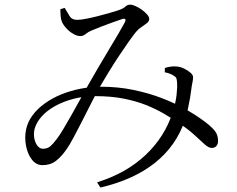

<svg xmlns="http://www.w3.org/2000/svg" viewBox="-20 -762 1040 843"><path d="M244.9 -721.5Q244.9 -708.5 246.1 -693Q247.3 -677.5 251.3 -667.6Q256.8 -653.9 270.3 -638.8Q283.7 -623.8 301 -613.7Q318.3 -603.5 332.5 -603.5Q345.2 -603.5 356.6 -613Q368.1 -622.4 380.6 -627.4Q399.7 -635.8 424.8 -645.3Q449.9 -654.7 474.7 -663.8Q499.6 -672.9 517.4 -678.7Q526.6 -681.3 530 -677.6Q533.3 -673.8 526.9 -661.8Q517.9 -644.7 498.6 -611.9Q479.3 -579.1 455.1 -539Q430.9 -498.8 407.4 -458.6Q383.9 -418.4 365.9 -386.4Q350.4 -359 331.9 -325.3Q313.3 -291.5 294.3 -257.9Q275.2 -224.3 258.5 -196.1Q241.9 -168 229.9 -152.6Q213.6 -130.7 200.8 -119.7Q187.9 -108.8 168.1 -108.8Q155 -108.8 144.6 -121.8Q134.2 -134.9 130.5 -155.4Q126.9 -175.8 132.1 -196.6Q140 -225.1 163.2 -250.9Q186.4 -276.8 222.4 -296.7Q258.3 -316.5 303.3 -328.2Q348.2 -339.9 398.9 -339.9Q466.9 -339.9 521.9 -329.2Q576.9 -318.4 620.2 -301.2Q663.5 -283.9 697.6 -264.1Q731.6 -244.4 758.4 -226.3Q805.3 -195.7 833.2 -169.8Q861.1 -143.8 878.6 -128.2Q896.1 -112.5 909.4 -112.5Q923.1 -112.5 930.1 -120.9Q937.1 -129.3 937.3 -141Q937.5 -157.7 932.5 -171.1Q927.5 -184.5 913 -198.8Q899.4 -212.8 879.4 -227.7Q859.5 -242.6 834 -259Q808.5 -275.4 777.6 -291.9Q739.9 -312.3 685.5 -333Q631.1 -353.7 564.6 -367.4Q498.1 -381.2 423.6 -381.2Q378.7 -381.2 334.3 -372.6Q289.8 -364 249.8 -347.8Q209.7 -331.6 176.9 -308Q144.1 -284.5 122.7 -255.5Q101.2 -226.4 94.3 -192.5Q87.3 -158 94.3 -121.6Q101.3 -85.2 120.1 -61.1Q139 -36.9 166.6 -36.9Q201.2 -36.9 225.4 -55.5Q249.7 -74 272.7 -107.3Q285.6 -125.6 303.2 -158.6Q320.7 -191.5 341.3 -231.8Q361.8 -272.1 382.2 -312.4Q402.6 -352.7 420.7 -384.6Q436.5 -411.6 457.8 -446.5Q479.1 -481.3 502 -515.9Q524.9 -550.4 544.9 -578.7Q564.9 -606.9 576.6 -621.3Q588.3 -635.2 601.7 -643.9Q615 -652.6 625.2 -660.7Q635.3 -668.7 635.3 -679Q635.3 -687.5 626.1 -698.2Q616.9 -708.8 603.3 -718.8Q589.7 -728.8 575.6 -735.1Q561.4 -741.5 551 -741.5Q539.1 -741.5 530.1 -732.7Q521.1 -723.8 494.7 -715.2Q481.4 -710.8 458.1 -704.2Q434.9 -697.6 408.5 -690.9Q382 -684.2 357.9 -679.5Q333.8 -674.8 318 -674.8Q296 -674.8 285.9 -690.9Q275.9 -707 264 -727.4ZM703.4 -444.7Q727.3 -439.7 741.1 -430.8Q751.1 -425.2 753.9 -419.2Q756.6 -413.1 757.4 -399.9Q759 -378.1 755.1 -344.1Q751.2 -310.1 738.2 -269.7Q703.8 -160.9 618.5 -80.9Q533.3 -0.9 406.2 38.5L420.9 61.4Q565.9 27.7 659.8 -46.6Q753.8 -121 792.3 -235.5Q799.4 -258.1 805 -283.6Q810.6 -309.2 814.4 -331.9Q818.2 -354.6 819.7 -367.7Q821.7 -385.6 824.7 -398.5Q827.7 -411.4 827.7 -423Q827.7 -432.9 816.4 -442.7Q805.1 -452.6 789.2 -460.4Q773.2 -468.3 757.1 -469.9Q745 -471.5 730.5 -469.6Q716 -467.7 704 -463.6Z"/></svg>

Font: Source Han Serif JP VF
Style: Regular
Weight: 250
Designer: Ryoko NISHIZUKA 西塚涼子 (kana & ideographs); Frank Grießhammer (Latin, Greek & Cyrillic); Wenlong ZHANG 张文龙 (bopomofo); San
Foundry: Adobe
Version: Version 2.001;hotconv 1.1.0;makeotfexe 2.6.0